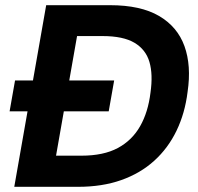

<svg xmlns="http://www.w3.org/2000/svg" viewBox="-20 -720 762 740"><path d="M17 -291 38 -410H420L399 -291ZM35 0 158 -700H404Q522 -700 593 -658.5Q664 -617 691 -542Q718 -467 703 -366Q693 -284 660.5 -216.5Q628 -149 574.5 -100.5Q521 -52 447.5 -26Q374 0 281 0ZM196 -120H294Q379 -120 434 -149.5Q489 -179 520 -233.5Q551 -288 560 -363Q570 -433 556 -481Q542 -529 498.5 -555Q455 -581 375 -581H277Z"/></svg>

Font: DM Sans 36pt ExtraBold
Style: Italic
Weight: 800
Italic angle: -10°
Designer: Colophon Foundry, Jonny Pinhorn
Foundry: Colophon Foundry
Version: Version 4.004;gftools[0.9.30]